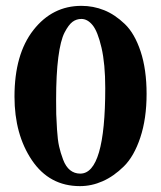

<svg xmlns="http://www.w3.org/2000/svg" viewBox="-20 -630 554 660"><path d="M259.8 -564.9Q242.7 -564.9 229.2 -554.9Q215.8 -544.9 201.9 -518.1Q188 -491.2 180.4 -432.6Q172.9 -374 172.9 -287.1Q172.9 -254.9 173.3 -237.5Q173.8 -220.2 176 -184.6Q178.2 -148.9 183.1 -127Q188 -105 197 -81.1Q206.1 -57.1 220.9 -45.2Q235.8 -33.2 255.9 -33.2Q341.8 -33.2 341.8 -327.1Q341.8 -410.2 328.9 -466.1Q315.9 -522 298.3 -543.5Q280.8 -564.9 259.8 -564.9ZM254.9 9.8Q149.9 9.8 89.8 -79.1Q29.8 -168 29.8 -297.9Q29.8 -443.8 95 -526.9Q160.2 -609.9 259.8 -609.9Q300.8 -609.9 337.9 -595Q375 -580.1 408.9 -547.6Q442.9 -515.1 463.4 -453.1Q483.9 -391.1 483.9 -307.1Q483.9 -222.2 462.4 -157.5Q440.9 -92.8 406 -58.3Q371.1 -23.9 333 -7.1Q294.9 9.8 254.9 9.8Z"/></svg>

Font: Linux Biolinum O
Style: Bold
Weight: 700
Designer: Philipp H. Poll
Foundry: Philipp H. Poll
Version: Version 1.3.2